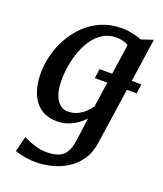

<svg xmlns="http://www.w3.org/2000/svg" viewBox="-149 -665 857 1011"><g transform="rotate(20 280.0 -159.0)"><path d="M313.5 -272 321 -325H555L548 -272ZM448 38Q440 98 411.8 139Q383.5 180 343.2 204.5Q303 229 258 239.8Q213 250.5 171.5 250.5Q149 250.5 125.8 247.2Q102.5 244 83.2 239.5Q64 235 54.5 231L76 145Q86 150.5 106.5 159Q127 167.5 153 174.5Q179 181.5 206 181.5Q245.5 181.5 272.2 171.5Q299 161.5 314.2 136.8Q329.5 112 335.5 67L353 -60Q337 -42.5 314.5 -26.5Q292 -10.5 264.2 -0.2Q236.5 10 203.5 10Q146 10 109 -17.8Q72 -45.5 54.5 -92.8Q37 -140 37 -198.5Q37 -249 50.2 -301.2Q63.5 -353.5 90 -401Q116.5 -448.5 155.5 -486.2Q194.5 -524 245.5 -546Q296.5 -568 359.5 -568Q389 -568 419.8 -561.2Q450.5 -554.5 471 -546L537 -568ZM416.5 -494Q402.5 -503.5 384.5 -507.8Q366.5 -512 347.5 -512Q306.5 -512 274.5 -492.5Q242.5 -473 219.5 -440.5Q196.5 -408 181.8 -368Q167 -328 159.8 -285.5Q152.5 -243 152.5 -204.5Q152.5 -170 158.2 -143Q164 -116 175.5 -97Q187 -78 203 -68Q219 -58 240 -58Q267.5 -58 291 -68.8Q314.5 -79.5 332.8 -96.2Q351 -113 363 -131Z"/></g></svg>

Font: Merriweather Medium
Style: Italic
Weight: 500
Italic angle: -7.8°
Version: Version 2.101